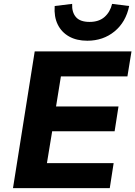

<svg xmlns="http://www.w3.org/2000/svg" viewBox="-20 -970 698 990"><path d="M47 0 159 -705H658L637 -576H294L269 -421H591L571 -293H249L222 -129H566L546 0ZM430 -760Q375 -760 336 -782Q297 -804 277.5 -844Q258 -884 262 -939L352 -950Q350 -907 371.5 -882Q393 -857 442 -857Q490 -857 519 -882.5Q548 -908 558 -950L646 -939Q629 -856 570.5 -808Q512 -760 430 -760Z"/></svg>

Font: Nunito Sans 8pt ExtraBold
Style: Italic
Weight: 800
Italic angle: -9°
Version: Version 3.101;gftools[0.9.27]